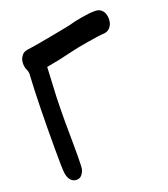

<svg xmlns="http://www.w3.org/2000/svg" viewBox="-140 -919 851 970"><g transform="rotate(-20 285.5 -434.0)"><path d="M151 -159Q151 -98 147 -86Q136 -55 115 -50Q112 -49 105 -49Q86 -49 73.5 -64Q61 -79 58 -105Q55 -128 55 -233Q55 -481 63 -615Q64 -624 64 -635Q64 -647 58 -659Q51 -672 51 -692Q51 -710 57 -722Q66 -739 77 -745.5Q88 -752 112 -754Q130 -756 238 -776Q346 -796 355 -800Q367 -804 409.5 -811.5Q452 -819 480 -819Q496 -819 503 -816Q536 -802 536 -757Q536 -727 517 -709Q503 -696 479 -696Q467 -696 400.5 -685Q334 -674 307 -667Q221 -646 171 -638L160 -636L159 -616Q154 -526 152 -476Q151 -442 150.5 -408.5Q150 -375 150 -341Q150 -311 150.5 -280.5Q151 -250 151 -220Z"/></g></svg>

Font: Chanighter Handwriting Cyr
Style: Regular
Weight: 400
Designer: Sin Chanighter
Version: Version 001.001